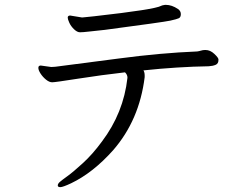

<svg xmlns="http://www.w3.org/2000/svg" viewBox="-20 -725 1040 791"><path d="M318 -653 269 -661Q259 -661 259 -652Q259 -646 265.5 -631.5Q272 -617 285 -604.5Q298 -592 309.5 -592Q321 -592 347 -595L412 -602Q654 -634 681.5 -640Q709 -646 717 -650Q725 -654 725 -667Q725 -680 713 -688Q688 -705 663 -705H660Q656 -704 652 -703.5Q648 -703 644 -701Q618 -686 368 -658Q337 -655 329 -654ZM148 -455Q138 -455 138 -445.5Q138 -436 147 -422Q156 -408 169.5 -397Q183 -386 195 -386Q207 -386 302.5 -401Q398 -416 495 -427Q505 -417 505 -406V-404Q489 -260 400 -142Q362 -90 321.5 -53Q281 -16 258 0.5Q235 17 226.5 24.5Q218 32 218 39Q218 46 228.5 46Q239 46 273 30Q363 -13 446 -106Q554 -230 576 -407V-414Q576 -427 571 -435Q713 -450 840 -452Q857 -453 868.5 -458Q880 -463 880 -478V-480Q880 -487 863 -503Q846 -519 827 -519H824Q816 -519 808 -516.5Q800 -514 792 -513Q643 -507 469.5 -484Q296 -461 208 -450L191 -449Z"/></svg>

Font: LXGW WenKai TC
Style: Regular
Weight: 400
Designer: LXGW / Fontworks Inc.
Foundry: LXGW / Fontworks Inc.
Version: Version 1.330